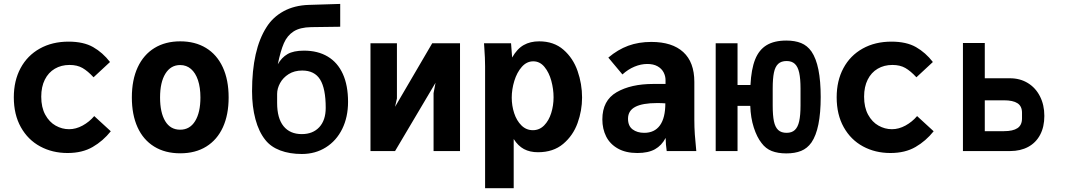

<svg xmlns="http://www.w3.org/2000/svg" viewBox="-20 -771 5440 980"><path d="M50.5 -274.5Q50.5 -359 85 -423.2Q119.5 -487.5 183 -523Q246.5 -558.5 330 -558.5Q406.5 -558.5 455.5 -530.5Q504.5 -502.5 541.5 -454.5L457.5 -376.5Q428 -408.5 401 -424Q374 -439.5 335 -439.5Q292.5 -439.5 259.8 -420.2Q227 -401 208.8 -364.5Q190.5 -328 190.5 -277.5Q190.5 -223 211 -185.5Q231.5 -148 264 -129.8Q296.5 -111.5 332.5 -111.5Q367.5 -111.5 401.8 -130.2Q436 -149 461 -178.5L545.5 -101Q506 -51.5 453 -20.8Q400 10 325 10Q247 10 184.8 -23.8Q122.5 -57.5 86.5 -121.8Q50.5 -186 50.5 -274.5Z M653 -273.5Q653 -363.5 683 -427.8Q713 -492 768.5 -526Q824 -560 900 -560Q976 -560 1031.5 -526.2Q1087 -492.5 1117 -428Q1147 -363.5 1147 -273.5Q1147 -185.5 1117.8 -121.5Q1088.5 -57.5 1033 -23Q977.5 11.5 900 11.5Q822.5 11.5 766.8 -23Q711 -57.5 682 -121.5Q653 -185.5 653 -273.5ZM1003 -273.5Q1003 -324.5 990.5 -361.8Q978 -399 954.8 -419Q931.5 -439 899.5 -439Q851.5 -439 824.2 -395Q797 -351 797 -273.5Q797 -196.5 823.2 -152.8Q849.5 -109 899.5 -109Q949 -109 976 -153Q1003 -197 1003 -273.5Z M1334.5 -56.5Q1301 -98 1283.8 -162.5Q1266.5 -227 1266.5 -305Q1266.5 -517.5 1340.5 -632.5Q1372.5 -683.5 1427.2 -713.5Q1482 -743.5 1555.5 -746L1716.5 -751V-634.5L1568 -632.5Q1511 -631.5 1478.5 -610.5Q1446 -589.5 1429 -550.5Q1412 -511.5 1398 -443Q1417.5 -477.5 1447.8 -495Q1478 -512.5 1531.5 -512.5Q1602.5 -512.5 1653 -482.2Q1703.5 -452 1730 -393.5Q1756.5 -335 1756.5 -251Q1756.5 -173.5 1726.8 -113Q1697 -52.5 1643.2 -18.8Q1589.5 15 1520.5 15Q1458.5 15 1410.2 -3.2Q1362 -21.5 1334.5 -56.5ZM1642.5 -220.5Q1642.5 -319 1614 -365Q1585.5 -411 1522.5 -411Q1482.5 -411 1453.5 -392.8Q1424.5 -374.5 1409.5 -346.8Q1394.5 -319 1394.5 -291.5V-245.5Q1394.5 -167.5 1427.2 -127Q1460 -86.5 1520.5 -86.5Q1577 -86.5 1609.8 -122Q1642.5 -157.5 1642.5 -220.5Z M1871 -550H2006V-268.5L1996.5 -226L2186 -550H2328V0H2193V-295.5L2203 -348.5L1996.5 0H1871Z M2452 -527.5 2450.5 -550H2588.5L2594 -477.5Q2619.5 -522 2653 -541Q2686.5 -560 2732 -560Q2807 -560 2856.2 -517Q2905.5 -474 2928.2 -408.2Q2951 -342.5 2951 -273Q2951 -206.5 2928 -142.8Q2905 -79 2854.5 -36.5Q2804 6 2726 6Q2684.5 6 2654.2 -10.2Q2624 -26.5 2602 -61.5V189.5H2456V-432.5Q2456 -473.5 2452 -527.5ZM2805.5 -274.5Q2805.5 -316 2794 -358.5Q2782.5 -401 2759 -429.5Q2735.5 -458 2702 -458Q2668.5 -458 2643.5 -429.8Q2618.5 -401.5 2605.2 -358.2Q2592 -315 2592 -272.5Q2592 -231.5 2604.5 -193.2Q2617 -155 2641.5 -130.8Q2666 -106.5 2700 -106.5Q2733.5 -106.5 2757.5 -131Q2781.5 -155.5 2793.5 -194Q2805.5 -232.5 2805.5 -274.5Z M3054.5 -161.5Q3054.5 -258 3127.2 -300.2Q3200 -342.5 3314.5 -342.5H3377V-362Q3377 -383 3367 -402Q3357 -421 3336 -432.8Q3315 -444.5 3284 -444.5Q3251.5 -444.5 3218.5 -430.8Q3185.5 -417 3157 -391L3085 -477Q3133.5 -518 3186.5 -537.5Q3239.5 -557 3304.5 -557Q3411 -557 3467.5 -505.2Q3524 -453.5 3524 -353V-159.5Q3524 -121.5 3526.5 -85Q3529 -48.5 3534 0H3383Q3378 -32.5 3377.5 -67Q3357.5 -28.5 3323 -9.2Q3288.5 10 3233.5 10Q3174 10 3133.8 -12.8Q3093.5 -35.5 3074 -74.2Q3054.5 -113 3054.5 -161.5ZM3376 -243.5Q3357.5 -245 3334 -245Q3259.5 -245 3222.5 -225.5Q3185.5 -206 3185.5 -165Q3185.5 -128 3209 -110.5Q3232.5 -93 3268 -93Q3321 -93 3348.5 -131.2Q3376 -169.5 3376 -243.5Z M3867 -41Q3843.5 -70.5 3827.5 -120Q3811.5 -169.5 3809.5 -230.5H3744.5V0H3633V-550H3744.5V-337H3810.5Q3814.5 -417.5 3834.2 -467.2Q3854 -517 3893 -540.5Q3932 -564 3993.5 -564Q4037.5 -564 4069 -551.2Q4100.5 -538.5 4122 -508Q4169 -439.5 4169 -276Q4169 -112.5 4122 -44Q4100.5 -13.5 4069 -0.8Q4037.5 12 3993.5 12Q3950.5 12 3919.2 -0.2Q3888 -12.5 3867 -41ZM4066 -233V-319Q4066 -369.5 4059.2 -400Q4052.5 -430.5 4037 -445Q4021.5 -459.5 3995 -459.5Q3967.5 -459.5 3952 -445Q3936.5 -430.5 3930.2 -400.2Q3924 -370 3924 -319V-233Q3924 -182 3930.2 -152Q3936.5 -122 3952 -107.5Q3967.5 -93 3995 -93Q4021.5 -93 4037 -107.5Q4052.5 -122 4059.2 -152.2Q4066 -182.5 4066 -233Z M4250.5 -274.5Q4250.5 -359 4285 -423.2Q4319.5 -487.5 4383 -523Q4446.5 -558.5 4530 -558.5Q4606.5 -558.5 4655.5 -530.5Q4704.5 -502.5 4741.5 -454.5L4657.5 -376.5Q4628 -408.5 4601 -424Q4574 -439.5 4535 -439.5Q4492.5 -439.5 4459.8 -420.2Q4427 -401 4408.8 -364.5Q4390.5 -328 4390.5 -277.5Q4390.5 -223 4411 -185.5Q4431.5 -148 4464 -129.8Q4496.5 -111.5 4532.5 -111.5Q4567.5 -111.5 4601.8 -130.2Q4636 -149 4661 -178.5L4745.5 -101Q4706 -51.5 4653 -20.8Q4600 10 4525 10Q4447 10 4384.8 -23.8Q4322.5 -57.5 4286.5 -121.8Q4250.5 -186 4250.5 -274.5Z M4895 -551.5H5006.5V-371.5H5135Q5186.5 -371.5 5226.2 -347.2Q5266 -323 5288.2 -279.2Q5310.5 -235.5 5310.5 -179.5Q5310.5 -123.5 5289 -83Q5267.5 -42.5 5228 -21.2Q5188.5 0 5136 0H4895ZM5196.5 -166.5V-195.5Q5196.5 -229 5173.5 -244Q5150.5 -259 5104.5 -259H5006.5V-101.5H5104.5Q5150.5 -101.5 5173.5 -117Q5196.5 -132.5 5196.5 -166.5Z"/></svg>

Font: JuliaMono ExtraBold
Style: Regular
Weight: 800
Monospace: yes
Designer: cormullion
Foundry: corm
Version: Version 0.055; ttfautohint (v1.8.4)